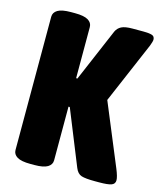

<svg xmlns="http://www.w3.org/2000/svg" viewBox="-107 -780 721 860"><g transform="rotate(15 253.5 -350.0)"><path d="M115 2Q73 2 54 -9.5Q35 -21 35 -41V-659Q35 -679 54 -690.5Q73 -702 115 -702H134Q176 -702 195 -690.5Q214 -679 214 -659V-422H220L325 -668Q333 -685 349.5 -693.5Q366 -702 401 -702H453Q476 -702 490 -698Q504 -694 504 -678Q504 -670 496 -649L374 -364L493 -77Q507 -43 507 -27Q507 -10 491 -4Q475 2 434 2H414Q371 2 352 -4Q333 -10 323 -35L220 -290H214V-41Q214 -21 195 -9.5Q176 2 134 2Z"/></g></svg>

Font: Asap Condensed Black
Style: Regular
Weight: 900
Width: 3
Designer: Pablo Cosgaya
Foundry: Omnibus-Type
Version: Version 3.001; ttfautohint (v1.8.4.7-5d5b)